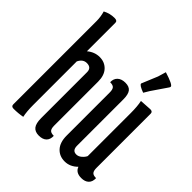

<svg xmlns="http://www.w3.org/2000/svg" viewBox="-188 -840 992 992"><g transform="rotate(45 308.0 -343.5)"><path d="M36 -620Q36 -650 27 -681Q57 -697 91 -697Q111 -697 111 -682V-474Q142 -500 179 -500Q216 -500 239.5 -475Q263 -450 263 -404V-83Q263 -62 270.5 -53Q278 -44 299 -44Q300 -18 285.5 -4Q271 10 243 10Q215 10 201.5 -7Q188 -24 188 -63V-398Q188 -431 154 -431Q126 -431 111 -400V-82Q111 -34 118 -2Q88 4 53 4Q36 4 36 -11Z M420 -93Q420 -58 449 -58Q464 -58 477.5 -69.5Q491 -81 497 -94V-408Q497 -458 490 -490L555 -494Q572 -494 572 -479V-83Q572 -62 579.5 -53Q587 -44 608 -44Q609 -18 594.5 -4Q580 10 553 10Q513 10 502 -21Q471 10 432 10Q393 10 369 -16.5Q345 -43 345 -92V-407Q345 -428 337.5 -437Q330 -446 309 -446Q308 -471 323.5 -485.5Q339 -500 367 -500Q395 -500 407.5 -484Q420 -468 420 -431ZM476 -686Q547 -664 547 -651Q547 -648 544 -643L486 -558L468 -528Q427 -543 427 -554Q427 -557 429 -560L463 -642Z"/></g></svg>

Font: el_Medula One
Style: Regular
Weight: 400
Designer: Luciano Vergara
Foundry: Luciano Vergara
Version: Version 1.002 August 17, 2020